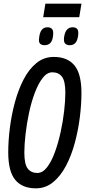

<svg xmlns="http://www.w3.org/2000/svg" viewBox="-20 -1020 465 1049"><path d="M176 9Q102 9 63.5 -37Q25 -83 25 -188Q25 -251 34 -322Q43 -393 61.5 -461.5Q80 -530 109 -586Q138 -642 179 -675.5Q220 -709 274 -709Q348 -709 386.5 -663Q425 -617 425 -512Q425 -449 416 -378Q407 -307 388.5 -238.5Q370 -170 340.5 -114Q311 -58 270 -24.5Q229 9 176 9ZM184 -75Q213 -75 237 -106Q261 -137 279.5 -187.5Q298 -238 311 -297Q324 -356 330.5 -413.5Q337 -471 337 -514Q337 -577 318.5 -601Q300 -625 266 -625Q237 -625 213 -594Q189 -563 170 -512.5Q151 -462 138.5 -403Q126 -344 119.5 -286.5Q113 -229 113 -186Q113 -123 131.5 -99Q150 -75 184 -75ZM361 -773Q345 -773 336 -782Q327 -791 330 -816Q334 -845 346 -858Q358 -871 377 -871Q394 -871 402 -861.5Q410 -852 407 -826Q403 -797 391.5 -785Q380 -773 361 -773ZM224 -773Q207 -773 198.5 -782Q190 -791 194 -815Q200 -871 239 -871Q256 -871 264.5 -861.5Q273 -852 270 -826Q267 -797 255 -785Q243 -773 224 -773ZM216 -926 228 -1000H425L413 -926Z"/></svg>

Font: Georama Condensed Medium
Style: Italic
Weight: 500
Width: 3
Italic angle: -9°
Designer: Jean-Baptiste Levee
Foundry: Production Type
Version: Version 1.000